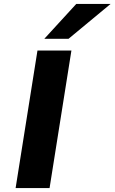

<svg xmlns="http://www.w3.org/2000/svg" viewBox="-20 -964 587 984"><path d="M60 0 172 -705H346L234 0ZM207 -765 371 -944H547L331 -765Z"/></svg>

Font: Nunito Sans 7pt SemiExpanded ExtraBold
Style: Italic
Weight: 800
Width: 6
Italic angle: -9°
Designer: Vernon Adams
Foundry: Vernon Adams
Version: Version 3.101;gftools[0.9.27]